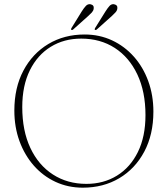

<svg xmlns="http://www.w3.org/2000/svg" viewBox="-20 -876 796 910"><path d="M381 -712.5Q451.5 -712.5 511 -684.8Q570.5 -657 614.5 -607.5Q658.5 -558 682.8 -491.2Q707 -424.5 707 -347Q707 -238.5 663.8 -157.2Q620.5 -76 545 -31.2Q469.5 13.5 372.5 13.5Q302.5 13.5 243.2 -14Q184 -41.5 140.2 -91.2Q96.5 -141 72.2 -207.5Q48 -274 48 -352Q48 -460.5 91 -541.5Q134 -622.5 209.2 -667.5Q284.5 -712.5 381 -712.5ZM669.5 -330.5Q669.5 -441.5 631 -523Q592.5 -604.5 524 -648.8Q455.5 -693 365 -693Q283.5 -693 220.5 -654.2Q157.5 -615.5 121.5 -542.8Q85.5 -470 85.5 -368.5Q85.5 -256.5 123.8 -175Q162 -93.5 230.8 -49Q299.5 -4.5 389.5 -4.5Q471 -4.5 534.2 -43.5Q597.5 -82.5 633.5 -155.5Q669.5 -228.5 669.5 -330.5ZM367.5 -822Q378 -838.5 387 -848Q396 -857.5 408 -856Q427 -852.5 424 -834.5Q422.5 -825 415.5 -817.2Q408.5 -809.5 399 -801L327 -736.5Q321.5 -732 318 -735Q315 -737 319 -743.5ZM480 -822Q490.5 -838.5 499.2 -848Q508 -857.5 520 -856Q539 -852.5 536 -834.5Q534.5 -825 527.2 -817.2Q520 -809.5 511 -801L439 -736.5Q433.5 -732 430 -735Q427 -737 431 -743.5Z"/></svg>

Font: Fraunces 72pt Thin
Style: Regular
Weight: 100
Version: Version 1.000;[b76b70a41]